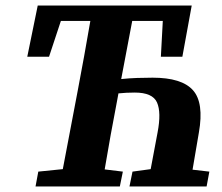

<svg xmlns="http://www.w3.org/2000/svg" viewBox="-20 -677 805 697"><path d="M79 -471 117 -657H676L642 -471H564L571 -601H460L420 -390Q449 -393 477.5 -394Q506 -395 534 -395Q640 -395 680.5 -349.5Q721 -304 702 -196L679 -61L740 -54L730 0H450L461 -54L527 -63L552 -196Q566 -269 550 -305Q534 -341 469 -341Q439 -341 410 -338L405 -311Q381 -187 360 -62L426 -54L415 0H109L119 -54L208 -63L262 -347Q274 -410 285.5 -473.5Q297 -537 308 -601H201L158 -471Z"/></svg>

Font: Source Serif Pro
Style: Bold Italic
Weight: 700
Italic angle: -12°
Designer: Frank Grießhammer
Foundry: Adobe Systems Incorporated
Version: Version 3.001;hotconv 1.0.111;makeotfexe 2.5.65597